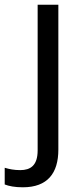

<svg xmlns="http://www.w3.org/2000/svg" viewBox="-75 -556 353 816"><path d="M22 240C127 240 173 180 173 80V-536H85V83C85 148 54 167 11 167C-15 167 -35 163 -55 157V228C-37 235 -12 240 22 240Z"/></svg>

Font: Noto Sans Caucasian Albanian
Style: Regular
Weight: 400
Designer: Monotype Design Team
Foundry: Monotype Imaging Inc.
Version: Version 2.005